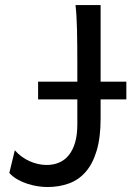

<svg xmlns="http://www.w3.org/2000/svg" viewBox="-20 -733 538 765"><path d="M288.1 -407.7V-478.5Q288.1 -514.2 287.8 -548.1Q287.6 -582 286.9 -612.1Q286.1 -642.1 284.7 -667.7Q283.2 -693.4 280.8 -712.9H380.9V-407.7H483.4V-336.9H380.9V-261.2Q380.9 -185.1 365.2 -132.8Q349.6 -80.6 321.5 -48.3Q293.5 -16.1 254.4 -2Q215.3 12.2 168.5 12.2Q150.9 12.2 130.1 9Q109.4 5.9 88.4 -1Q67.4 -7.8 48.8 -18.6Q30.3 -29.3 17.1 -43.9L39.1 -134.3Q51.3 -120.1 66.4 -109.1Q81.5 -98.1 97.9 -90.8Q114.3 -83.5 131.6 -79.6Q148.9 -75.7 166 -75.7Q192.9 -75.7 215.3 -85.2Q237.8 -94.7 253.9 -114.5Q270 -134.3 279.1 -164.6Q288.1 -194.8 288.1 -236.8V-336.9H131.8V-407.7Z"/></svg>

Font: Andika Afr
Style: Regular
Weight: 400
Designer: Victor Gaultney, Annie Olsen, Julie Remington, Don Collingsworth, Eric Hays, Becca Hirsbrunner
Foundry: SIL International
Version: Version 5.000